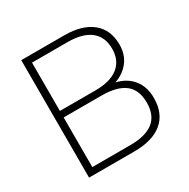

<svg xmlns="http://www.w3.org/2000/svg" viewBox="-159 -852 984 998"><g transform="rotate(-30 333.0 -352.5)"><path d="M96 0V-705H354Q461 -705 520 -657Q579 -609 579 -520Q579 -461 547.5 -420Q516 -379 462 -360Q524 -346 559.5 -302Q595 -258 595 -191Q595 -97 536 -48.5Q477 0 367 0ZM138 -376H351Q441 -376 488 -413.5Q535 -451 535 -521Q535 -592 488 -629Q441 -666 351 -666H138ZM138 -39H366Q458 -39 504.5 -75.5Q551 -112 551 -188Q551 -265 504.5 -301Q458 -337 366 -337H138Z"/></g></svg>

Font: Nunito Sans ExtraLight
Style: Regular
Weight: 200
Designer: Vernon Adams
Foundry: Vernon Adams
Version: Version 3.006; ttfautohint (v1.8.3)